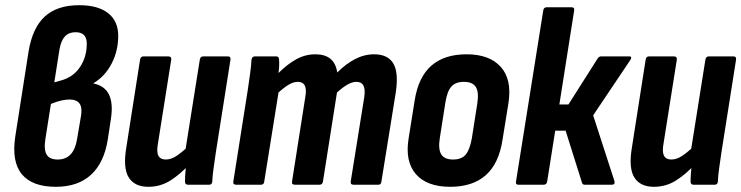

<svg xmlns="http://www.w3.org/2000/svg" viewBox="-20 -711 2853 739"><path d="M195 8Q104 8 64 -40.5Q24 -89 39 -187L90 -513Q105 -604 152.5 -647.5Q200 -691 285 -691Q357 -691 396 -660.5Q435 -630 435 -573Q435 -515 409.5 -466Q384 -417 340 -391L339 -390Q383 -381 399.5 -347Q416 -313 407 -254L395 -175Q381 -85 330.5 -38.5Q280 8 195 8ZM202 -97Q265 -97 277 -178L292 -266Q297 -297 286 -312.5Q275 -328 248 -328Q233 -328 215.5 -324Q198 -320 176 -311L155 -178Q148 -135 159.5 -116Q171 -97 202 -97ZM189 -394 214 -401Q262 -414 288 -453Q314 -492 314 -543Q314 -587 271 -587Q245 -587 230 -571Q215 -555 209 -521Z M551 8Q498 8 475.5 -28Q453 -64 466 -142L519 -481Q521 -494 532 -494H627Q641 -494 639 -481L588 -159Q582 -127 589.5 -112Q597 -97 618 -97Q639 -97 661 -112Q683 -127 709 -152L711 -81Q676 -42 637 -17Q598 8 551 8ZM704 0Q692 0 692 -12Q692 -30 694 -52.5Q696 -75 698 -94L693 -129L749 -481Q751 -494 762 -494H857Q869 -494 867 -481L811 -126Q806 -92 802 -63.5Q798 -35 797 -12Q796 0 785 0Z M889 0Q876 0 878 -12L934 -367Q939 -402 943 -430.5Q947 -459 948 -481Q950 -494 961 -494H1043Q1054 -494 1054 -481Q1055 -470 1054.5 -457Q1054 -444 1052 -430Q1086 -464 1120.5 -483Q1155 -502 1194 -502Q1268 -502 1278 -432Q1311 -465 1346.5 -483.5Q1382 -502 1420 -502Q1473 -502 1494 -466.5Q1515 -431 1503 -353L1448 -12Q1447 0 1436 0H1341Q1328 0 1330 -13L1382 -337Q1391 -396 1352 -396Q1336 -396 1317.5 -385.5Q1299 -375 1277 -355L1223 -12Q1221 0 1210 0H1115Q1102 0 1104 -12L1155 -337Q1166 -396 1126 -396Q1110 -396 1092 -385.5Q1074 -375 1052 -355L997 -12Q996 0 984 0Z M1713 8Q1623 8 1580.5 -41Q1538 -90 1553 -180L1576 -324Q1590 -414 1640 -458Q1690 -502 1776 -502Q1864 -502 1907.5 -453.5Q1951 -405 1937 -314L1914 -172Q1900 -81 1849.5 -36.5Q1799 8 1713 8ZM1724 -97Q1756 -97 1772 -115.5Q1788 -134 1796 -178L1817 -312Q1824 -356 1811.5 -376Q1799 -396 1765 -396Q1734 -396 1717.5 -378Q1701 -360 1694 -315L1673 -181Q1666 -138 1678 -117.5Q1690 -97 1724 -97Z M2402 -494Q2409 -494 2409.5 -490Q2410 -486 2406 -480L2263 -267L2345 -14Q2348 0 2335 0H2231Q2222 0 2220 -8L2157 -208H2117L2086 -12Q2084 0 2072 0H1975Q1964 0 1966 -12L2071 -671Q2073 -683 2084 -683H2180Q2192 -683 2190 -671L2133 -309H2168L2281 -487Q2286 -494 2294 -494Z M2497 8Q2444 8 2421.5 -28Q2399 -64 2412 -142L2465 -481Q2467 -494 2478 -494H2573Q2587 -494 2585 -481L2534 -159Q2528 -127 2535.5 -112Q2543 -97 2564 -97Q2585 -97 2607 -112Q2629 -127 2655 -152L2657 -81Q2622 -42 2583 -17Q2544 8 2497 8ZM2650 0Q2638 0 2638 -12Q2638 -30 2640 -52.5Q2642 -75 2644 -94L2639 -129L2695 -481Q2697 -494 2708 -494H2803Q2815 -494 2813 -481L2757 -126Q2752 -92 2748 -63.5Q2744 -35 2743 -12Q2742 0 2731 0Z"/></svg>

Font: Sofia Sans Condensed ExtraBold
Style: Italic
Weight: 800
Italic angle: -9°
Version: Version 4.100